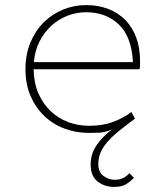

<svg xmlns="http://www.w3.org/2000/svg" viewBox="-20 -510 640 754"><path d="M428 224Q390 224 363 202.5Q336 181 336 136Q336 94 359.5 60Q383 26 419 -1Q391 10 370.5 11Q350 12 330 12Q279 12 233.5 -5Q188 -22 154 -54.5Q120 -87 100 -133Q80 -179 80 -238Q80 -296 99.5 -343Q119 -390 152 -422.5Q185 -455 228 -472.5Q271 -490 318 -490Q366 -490 405 -475Q444 -460 472 -431.5Q500 -403 515 -362.5Q530 -322 530 -270Q530 -262 530 -254.5Q530 -247 528 -238H112Q113 -184 131 -143Q149 -102 179 -73.5Q209 -45 248 -30.5Q287 -16 330 -16Q383 -16 423.5 -31Q464 -46 496 -70L510 -44Q472 -16 444.5 6.5Q417 29 399.5 50Q382 71 374 91.5Q366 112 366 134Q366 166 386.5 181Q407 196 430 196Q451 196 465 188.5Q479 181 488 170L506 188Q492 203 475 213.5Q458 224 428 224ZM318 -462Q282 -462 247 -449Q212 -436 183.5 -410.5Q155 -385 136 -348.5Q117 -312 113 -266H502Q497 -366 446.5 -414Q396 -462 318 -462Z"/></svg>

Font: Source Code Pro ExtraLight
Style: Regular
Weight: 200
Monospace: yes
Designer: Paul D. Hunt, Teo Tuominen
Foundry: Adobe Systems Incorporated
Version: Version 2.030;PS 1.000;hotconv 16.6.51;makeotf.lib2.5.65220